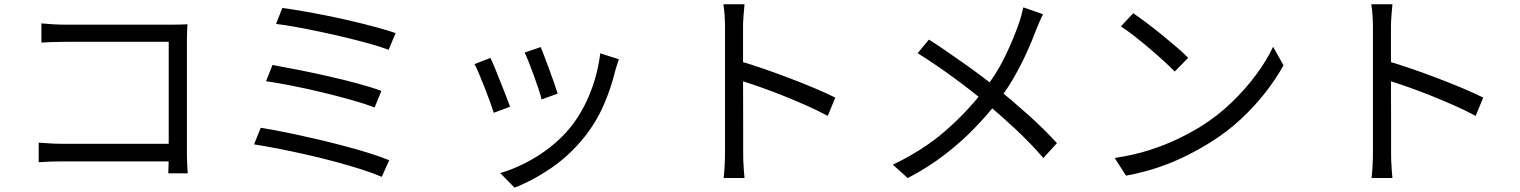

<svg xmlns="http://www.w3.org/2000/svg" viewBox="-20 -794 7040 889"><path d="M171.8 -685.6Q196.9 -683.2 227.1 -681.5Q257.3 -679.8 281.2 -679.8H773.5Q792 -679.8 812.6 -680.2Q833.1 -680.6 847.8 -681.6Q846.8 -664.8 846.1 -643.4Q845.4 -622 845.4 -604.4V-87.8Q845.4 -61 846.9 -31.8Q848.4 -2.7 849.2 8.7H759.2Q759.6 -2.7 760.4 -27.5Q761.2 -52.4 761.2 -79.2V-600.3H281.8Q253.9 -600.3 221.6 -599.3Q189.3 -598.3 171.8 -596.9ZM159.2 -133.5Q178.4 -132.2 208.8 -130.2Q239.1 -128.2 269.8 -128.2H806.1V-46.8H272.4Q242 -46.8 210.7 -45.8Q179.5 -44.7 159.2 -42.9Z M1287.3 -757.1Q1326 -752.1 1379.2 -742.9Q1432.3 -733.7 1491.7 -721.9Q1551 -710 1610.4 -696.1Q1669.8 -682.2 1721.8 -668Q1773.7 -653.8 1811.7 -640.8L1779.6 -563.6Q1743.2 -577.2 1692.3 -591.4Q1641.4 -605.6 1583.5 -619.6Q1525.6 -633.5 1466.5 -646.1Q1407.3 -658.7 1353.6 -668.5Q1299.9 -678.3 1258.1 -683.3ZM1241.7 -493.1Q1293 -484.1 1359.9 -470.8Q1426.9 -457.5 1498.3 -441.4Q1569.7 -425.3 1634.7 -407.8Q1699.6 -390.3 1746 -373.1L1714.4 -296.1Q1670.8 -313.4 1607.3 -331.2Q1543.7 -349.1 1472.8 -366.2Q1401.9 -383.3 1333.5 -396.8Q1265.2 -410.3 1211.9 -418ZM1187.4 -202.4Q1237.6 -194.4 1300.1 -181.7Q1362.6 -169 1429.8 -153.6Q1496.9 -138.2 1562.1 -121.2Q1627.3 -104.2 1684.3 -86.6Q1741.2 -69 1782.2 -52.1L1747.6 24.8Q1707.8 7.6 1651.1 -10.5Q1594.5 -28.6 1528.9 -46.1Q1463.2 -63.6 1395.8 -78.8Q1328.4 -94 1266.6 -106Q1204.9 -118 1156.3 -125.6Z M2483.5 -575.9Q2490.2 -561.2 2501.1 -531.8Q2512 -502.4 2524.4 -469.2Q2536.8 -436 2547 -406.3Q2557.2 -376.6 2562 -360.4L2487.7 -333.6Q2483.9 -350.8 2474.2 -380.1Q2464.5 -409.4 2452.5 -442.5Q2440.5 -475.6 2428.9 -504.9Q2417.2 -534.2 2409.6 -550.9ZM2845.5 -519.6Q2840.4 -504.6 2836.6 -492.5Q2832.8 -480.4 2829.7 -470.4Q2810.1 -388 2776 -309.3Q2742 -230.6 2688.4 -162.6Q2619 -75.2 2532.5 -16.2Q2446.1 42.8 2362.2 74.7L2296.2 7.5Q2354 -9.5 2413.3 -39.7Q2472.5 -69.9 2526.5 -111.9Q2580.4 -153.9 2621.4 -204.7Q2656.8 -248.6 2685.3 -303.6Q2713.7 -358.7 2732.7 -421Q2751.6 -483.3 2759.3 -547.1ZM2250.8 -525.6Q2258.8 -509.5 2270.9 -480.1Q2283 -450.7 2296.6 -416.5Q2310.2 -382.3 2322.5 -350.8Q2334.8 -319.4 2341.8 -299.9L2266.4 -271.7Q2260.4 -291.1 2248.6 -323.4Q2236.8 -355.7 2223 -391Q2209.2 -426.3 2196.8 -455.3Q2184.4 -484.3 2176.8 -497.4Z M3337 -88.4Q3337 -102.5 3337 -144.5Q3337 -186.6 3337 -245.1Q3337 -303.7 3337 -368.5Q3337 -433.4 3337 -494.3Q3337 -555.3 3337 -602Q3337 -648.8 3337 -669.8Q3337 -691.2 3335.2 -721.1Q3333.4 -751 3329.3 -774.2H3427.4Q3425 -751.7 3422.7 -722Q3420.4 -692.4 3420.4 -669.8Q3420.4 -631.1 3420.4 -576.4Q3420.4 -521.7 3420.4 -460.5Q3420.4 -399.2 3420.7 -338.5Q3421 -277.8 3421 -225.5Q3421 -173.2 3421 -136.6Q3421 -100 3421 -88.4Q3421 -72.4 3421.6 -51Q3422.2 -29.6 3424 -8.1Q3425.8 13.4 3427.2 30.3H3330.5Q3333.6 6.2 3335.3 -27.1Q3337 -60.5 3337 -88.4ZM3402.7 -511.7Q3452.1 -497.5 3511.8 -477Q3571.4 -456.5 3633 -433.1Q3694.5 -409.8 3750.3 -386.3Q3806.1 -362.8 3847.5 -342.1L3812.6 -257.3Q3770 -280.5 3716.2 -304.5Q3662.5 -328.4 3605.9 -351Q3549.3 -373.7 3496.5 -392.1Q3443.7 -410.5 3402.7 -423.3Z M4809.5 -728Q4802.2 -714.5 4792.8 -692.7Q4783.4 -670.8 4777.2 -654.9Q4758.8 -605.2 4732.4 -547.5Q4706 -489.7 4672.6 -431.8Q4639.2 -374 4597.8 -321.4Q4550.4 -260.2 4489.7 -198Q4429.1 -135.7 4353.4 -77.3Q4277.6 -18.8 4182.9 30.5L4114 -31.5Q4253.9 -98.3 4354.3 -185.5Q4454.8 -272.7 4531.1 -370.8Q4593.8 -450.2 4633 -531.3Q4672.3 -612.4 4697.7 -686Q4703.3 -701.3 4709 -722.5Q4714.8 -743.8 4718.2 -759.9ZM4281.1 -610.7Q4318.5 -587.1 4361.3 -557.6Q4404.1 -528 4447.3 -497.6Q4490.5 -467.2 4528.8 -438.2Q4567.2 -409.2 4595.3 -386.3Q4671 -325.1 4742.8 -260.6Q4814.6 -196.1 4873.8 -131.1L4811 -62.4Q4748.2 -134.7 4681.8 -196.4Q4615.3 -258.2 4540.4 -321.5Q4513.4 -344.5 4477.3 -372.8Q4441.2 -401.2 4399.3 -431.9Q4357.5 -462.6 4313.8 -492.4Q4270.2 -522.2 4228.9 -547.7Z M5227 -732.7Q5253.7 -714.7 5288.7 -688.5Q5323.7 -662.3 5360.2 -632.4Q5396.8 -602.5 5429.1 -574.9Q5461.4 -547.2 5481.6 -526.2L5419.2 -462.7Q5400.4 -482.2 5370 -510.2Q5339.6 -538.2 5303.9 -568.5Q5268.2 -598.7 5233.2 -626.1Q5198.2 -653.5 5170 -671.9ZM5141.3 -62.6Q5228.7 -75.6 5301.3 -98.8Q5373.9 -122 5433.8 -150.9Q5493.7 -179.8 5540.9 -209Q5618.1 -257.3 5682.9 -319.9Q5747.8 -382.4 5796.9 -449.1Q5846 -515.8 5874.7 -577.3L5922.9 -491.7Q5889 -429.8 5839.2 -365.9Q5789.3 -302 5726.2 -243.1Q5663.1 -184.2 5587 -136.5Q5537.2 -105.2 5477.6 -75.1Q5418 -44.9 5347.7 -20.5Q5277.4 3.8 5193.6 19.3Z M6337 -88.4Q6337 -102.5 6337 -144.5Q6337 -186.6 6337 -245.1Q6337 -303.7 6337 -368.5Q6337 -433.4 6337 -494.3Q6337 -555.3 6337 -602Q6337 -648.8 6337 -669.8Q6337 -691.2 6335.2 -721.1Q6333.4 -751 6329.3 -774.2H6427.4Q6425 -751.7 6422.7 -722Q6420.4 -692.4 6420.4 -669.8Q6420.4 -631.1 6420.4 -576.4Q6420.4 -521.7 6420.4 -460.5Q6420.4 -399.2 6420.7 -338.5Q6421 -277.8 6421 -225.5Q6421 -173.2 6421 -136.6Q6421 -100 6421 -88.4Q6421 -72.4 6421.6 -51Q6422.2 -29.6 6424 -8.1Q6425.8 13.4 6427.2 30.3H6330.5Q6333.6 6.2 6335.3 -27.1Q6337 -60.5 6337 -88.4ZM6402.7 -511.7Q6452.1 -497.5 6511.8 -477Q6571.4 -456.5 6633 -433.1Q6694.5 -409.8 6750.3 -386.3Q6806.1 -362.8 6847.5 -342.1L6812.6 -257.3Q6770 -280.5 6716.2 -304.5Q6662.5 -328.4 6605.9 -351Q6549.3 -373.7 6496.5 -392.1Q6443.7 -410.5 6402.7 -423.3Z"/></svg>

Font: Shanggu Sans SC VF
Style: Regular
Weight: 250
Designer: GuiWonder
Version: Version 1.021